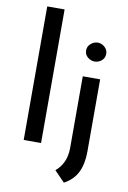

<svg xmlns="http://www.w3.org/2000/svg" viewBox="-104 -838 732 1100"><g transform="rotate(10 262.0 -288.0)"><path d="M79 -777H180V0H79ZM348 201 288 139Q317 115 333 80Q349 45 349 -2V-418H450V2Q450 74 426 123Q402 172 348 201ZM342 -568Q342 -591 360.5 -607Q379 -623 401 -623Q423 -623 441 -607Q459 -591 459 -568Q459 -543 441 -528Q423 -513 401 -513Q379 -513 360.5 -528Q342 -543 342 -568Z"/></g></svg>

Font: Reem Kufi Ink
Style: Regular
Weight: 400
Designer: Khaled Hosny
Version: Version 1.7